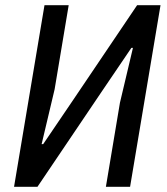

<svg xmlns="http://www.w3.org/2000/svg" viewBox="-20 -718 640 738"><path d="M151 -698H244L190 -375L140 -164H146L262 -335L507 -698H597L480 0H387L441 -323L491 -534H485L369 -363L124 0H34Z"/></svg>

Font: IBM Plex Mono Text
Style: Italic
Weight: 450
Italic angle: -9°
Monospace: yes
Designer: Mike Abbink, Paul van der Laan, Pieter van Rosmalen
Foundry: Bold Monday
Version: Version 2.1